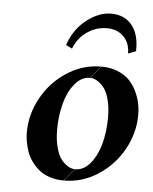

<svg xmlns="http://www.w3.org/2000/svg" viewBox="-49 -687 587 738"><g transform="rotate(5 244.0 -317.5)"><path d="M292 -392.1 331.1 -439Q367.2 -439 395.8 -426.8Q424.3 -414.6 441.2 -396Q458 -377.4 469 -353.3Q480 -329.1 483.9 -308.1Q487.8 -287.1 487.8 -267.1Q487.8 -196.8 452.6 -133.1Q417.5 -69.3 356.4 -29.8Q295.4 9.8 225.1 9.8L264.2 -37.1Q297.4 -37.1 322.8 -67.9Q348.1 -98.6 360.6 -145.5Q373 -192.4 373 -246.1Q373 -286.6 364.5 -317.1Q356 -347.7 342.8 -362.8Q329.6 -377.9 316.7 -385Q303.7 -392.1 292 -392.1ZM263.2 -37.1 224.1 9.8Q193.8 9.8 168.7 1.2Q143.6 -7.3 127 -21.7Q110.4 -36.1 98.1 -53.5Q85.9 -70.8 79.3 -90.8Q72.8 -110.8 69.8 -128.4Q66.9 -146 66.9 -162.1Q66.9 -232.4 102.3 -296.4Q137.7 -360.4 198.7 -399.7Q259.8 -439 330.1 -439L291 -392.1Q257.8 -392.1 232.4 -361.3Q207 -330.6 194.6 -283.7Q182.1 -236.8 182.1 -183.1Q182.1 -142.6 190.7 -112.1Q199.2 -81.5 212.4 -66.4Q225.6 -51.3 238.5 -44.2Q251.5 -37.1 263.2 -37.1ZM458 -509.8 428.2 -498Q428.2 -538.1 403.8 -563Q379.4 -587.9 338.9 -587.9Q298.3 -587.9 263.2 -564Q228 -540 211.9 -498L188 -509.8Q208.5 -571.3 255.9 -608.2Q303.2 -645 350.1 -645Q402.8 -645 431.4 -609.1Q460 -573.2 458 -509.8Z"/></g></svg>

Font: Common Serif SemiBold
Style: Italic
Weight: 600
Italic angle: -12°
Designer: Philipp H. Poll, Khaled Hosny
Foundry: Stefan Peev, Context Ltd.
Version: Version 1.026